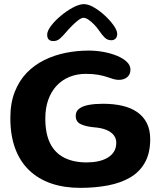

<svg xmlns="http://www.w3.org/2000/svg" viewBox="-20 -869 782 928"><path d="M367.5 39Q290 39 227.8 17.8Q165.5 -3.5 121.2 -45.8Q77 -88 53.5 -151.2Q30 -214.5 30 -298.5Q30 -371 51.5 -425.5Q73 -480 110.2 -518Q147.5 -556 195.8 -579.5Q244 -603 298.5 -613.8Q353 -624.5 408 -624.5Q445.5 -624.5 481.5 -617.8Q517.5 -611 546.8 -598.8Q576 -586.5 593.2 -569.8Q610.5 -553 610.5 -533Q610.5 -509 594.8 -496Q579 -483 554.5 -483Q540.5 -483 526.2 -487.5Q512 -492 494.5 -497.8Q477 -503.5 452.8 -507.8Q428.5 -512 394.5 -512Q351.5 -512 315.5 -497.2Q279.5 -482.5 253.5 -454.5Q227.5 -426.5 213.2 -386.5Q199 -346.5 199 -296Q199 -223.5 222.2 -176.5Q245.5 -129.5 290.5 -106.8Q335.5 -84 399 -84Q428.5 -84 454.5 -89.5Q480.5 -95 500.2 -106.8Q520 -118.5 531 -136.5Q542 -154.5 542 -179Q542 -200 529.5 -216Q517 -232 492.5 -241.8Q468 -251.5 431.5 -254Q392.5 -258 369.2 -269.5Q346 -281 346 -309Q346 -331 362.8 -343.8Q379.5 -356.5 409.2 -362Q439 -367.5 478 -367.5Q530 -367.5 572.2 -357.5Q614.5 -347.5 644.2 -326.5Q674 -305.5 690 -273.2Q706 -241 706 -196.5Q706 -129 680.5 -83.5Q655 -38 609.2 -11.2Q563.5 15.5 501.8 27.2Q440 39 367.5 39ZM238 -670.5Q208 -670.5 208 -701.5Q208 -719 226.5 -743.8Q245 -768.5 273.8 -792.5Q302.5 -816.5 332.8 -832.8Q363 -849 385.5 -849Q407 -849 434.5 -833Q462 -817 487.5 -793.2Q513 -769.5 529.8 -745.5Q546.5 -721.5 546.5 -705Q546.5 -691 538.8 -682.8Q531 -674.5 518 -674.5Q499.5 -674.5 487 -686.5Q474.5 -698.5 459 -721Q449 -736 435.2 -750.2Q421.5 -764.5 407.8 -773.8Q394 -783 383.5 -783Q374 -783 359.2 -772Q344.5 -761 328.8 -745.2Q313 -729.5 299.5 -713.5Q281.5 -692.5 268.5 -681.5Q255.5 -670.5 238 -670.5Z"/></svg>

Font: Gluten Medium
Style: Regular
Weight: 500
Designer: Tyler Finck
Foundry: Etcetera Type Company
Version: Version 1.300